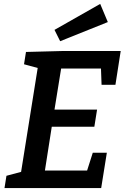

<svg xmlns="http://www.w3.org/2000/svg" viewBox="-20 -963 639 983"><path d="M455 -181H527L498 0H3L13 -63L88 -83L173 -615L103 -634L113 -697L305 -702H598L571 -529H500L497 -612H293L259 -402H477L463 -314H245L210 -90H426ZM288 -752 259 -810 493 -943 532 -850Z"/></svg>

Font: Bitter SemiBold
Style: Italic
Weight: 600
Italic angle: -9°
Designer: Sol Matas, and Bitter project Authors
Foundry: Sol Matas
Version: Version 2.001